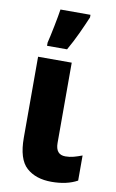

<svg xmlns="http://www.w3.org/2000/svg" viewBox="-89 -830 535 888"><g transform="rotate(10 178.5 -386.0)"><path d="M215 -549H57V-169Q57 -68 100.5 -29Q144 10 218 10Q290 10 339 -17V-135Q318 -127 299.5 -122Q281 -117 261 -117Q215 -117 215 -172ZM89 -606H183Q207 -648 226.5 -690Q246 -732 262 -770V-782H121Q117 -754 106.5 -701.5Q96 -649 89 -621Z"/></g></svg>

Font: Noto Sans Display SemiCondensed Extra
Style: Regular
Weight: 800
Width: 4
Designer: Monotype Design Team
Foundry: Monotype Imaging Inc.
Version: Version 1.900